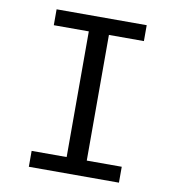

<svg xmlns="http://www.w3.org/2000/svg" viewBox="-80 -777 775 848"><g transform="rotate(10 307.5 -353.0)"><path d="M509.7 -706.2V-634.9H352.8V-71.3H509.7V0H105.6V-71.3H262.6V-634.9H105.6V-706.2Z"/></g></svg>

Font: FiraCode Nerd Font
Style: Regular
Weight: 400
Designer: Carrois Corporate, Edenspiekermann AG, Nikita Prokopov
Foundry: Carrois Corporate, Edenspiekermann AG, Nikita Prokopov
Version: Version 6.002;Nerd Fonts 2.1.0